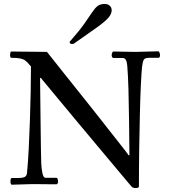

<svg xmlns="http://www.w3.org/2000/svg" viewBox="-20 -934 860 973"><path d="M647 12Q647 12 625 -14Q603 -40 565.5 -85Q528 -130 480 -187Q432 -244 380.5 -306Q329 -368 279 -428Q229 -488 187 -539H183Q185 -395 186 -286Q187 -177 189 -106Q190 -80 195 -56.5Q200 -33 210 -33H265Q270 -33 272 -27.5Q274 -22 274 -15Q274 0 265 0Q228 0 204 -0.5Q180 -1 159 -1Q125 -1 93 0.5Q61 2 40 2Q36 2 34.5 -3.5Q33 -9 33 -15Q33 -21 34.5 -26.5Q36 -32 40 -32H73Q95 -32 105.5 -37.5Q116 -43 117 -59Q122 -110 125.5 -178Q129 -246 131.5 -321Q134 -396 135.5 -467.5Q137 -539 137 -597L130 -605Q118 -620 107.5 -627.5Q97 -635 81.5 -638Q66 -641 37 -641Q34 -641 32.5 -645.5Q31 -650 31 -655Q31 -661 32.5 -667Q34 -673 37 -673Q50 -673 73.5 -672.5Q97 -672 124.5 -672Q152 -672 177 -671.5Q202 -671 218 -671Q218 -671 237.5 -646.5Q257 -622 289.5 -581Q322 -540 362.5 -489.5Q403 -439 445 -386Q487 -333 525 -284.5Q563 -236 591.5 -200Q620 -164 632 -147H636Q635 -240 634 -325Q633 -410 631 -480.5Q629 -551 625 -600Q622 -640 603 -640H555Q551 -640 548.5 -644.5Q546 -649 546 -654Q546 -660 548.5 -666.5Q551 -673 555 -673Q577 -673 608 -672Q639 -671 664 -671Q692 -671 724 -672.5Q756 -674 782 -674Q786 -674 788.5 -667Q791 -660 791 -654Q791 -641 782 -641H735Q714 -641 708.5 -631Q703 -621 700 -596Q697 -568 694 -506.5Q691 -445 689 -361.5Q687 -278 685.5 -182Q684 -86 684 12Q682 19 668 19Q654 19 647 12ZM356 -714Q352 -711 346 -711Q333 -711 333 -720Q333 -723 337 -727Q382 -778 407 -813.5Q432 -849 446.5 -871Q461 -893 474.5 -903.5Q488 -914 511 -914Q526 -914 536 -905Q546 -896 546 -882Q546 -864 530 -845Q514 -826 472.5 -796Q431 -766 356 -714Z"/></svg>

Font: Sedan
Style: Regular
Weight: 400
Designer: Sebastian Salazar
Foundry: Sebastian Salazar
Version: Version 1.100; ttfautohint (v1.8.4.7-5d5b)